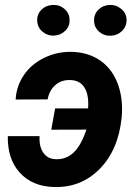

<svg xmlns="http://www.w3.org/2000/svg" viewBox="-20 -749 549 779"><path d="M265.6 -424.3Q228 -425.3 203.9 -403.3Q179.7 -381.3 173.3 -345.7L43.5 -345.2Q46.4 -399.9 77.1 -444.8Q107.9 -489.7 160.4 -514.9Q212.9 -540 271.5 -538.6Q340.3 -536.6 388.4 -502.2Q436.5 -467.8 458.5 -407Q480.5 -346.2 473.6 -272Q460 -140.1 384.5 -63.7Q309.1 12.7 200.2 9.8Q111.8 7.8 60.8 -47.9Q9.8 -103.5 11.7 -196.8H140.6Q138.2 -155.3 155.5 -129.6Q172.9 -104 207 -103Q248 -101.6 278.6 -130.1Q309.1 -158.7 330.6 -223.1L188 -222.7L203.6 -309.1H337.4Q341.3 -363.8 323 -393.3Q304.7 -422.9 265.6 -424.3ZM130.9 -665Q129.9 -691.4 148.4 -709.7Q167 -728 194.8 -729Q222.2 -730 242.2 -712.2Q262.2 -694.3 262.2 -668Q263.2 -642.1 244.4 -623.8Q225.6 -605.5 198.2 -604.5Q172.4 -603.5 152.1 -620.8Q131.8 -638.2 130.9 -665ZM361.8 -665Q360.8 -691.4 379.4 -709.7Q397.9 -728 425.3 -729Q451.2 -730 471.9 -712.9Q492.7 -695.8 493.7 -668Q493.7 -641.6 475.1 -623.3Q456.5 -605 429.2 -604Q401.9 -603 381.8 -620.8Q361.8 -638.7 361.8 -665Z"/></svg>

Font: RobotoInd
Style: Bold Italic
Weight: 700
Italic angle: -12°
Designer: Google
Version: Version 2.001150; 2014